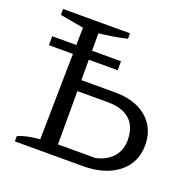

<svg xmlns="http://www.w3.org/2000/svg" viewBox="-117 -769 889 887"><g transform="rotate(20 327.5 -325.5)"><path d="M46 0V-26Q86 -44 153 -49L162 -601L46 -622V-651H375V-624Q340 -616 306 -610.5Q272 -605 238 -601V-55H422Q476 -67 505 -100.5Q534 -134 534 -183Q534 -249 496.5 -283Q459 -317 387 -317H200V-371H404Q469 -371 517 -349Q565 -327 591.5 -286Q618 -245 618 -190Q618 -102 553 -51Q488 0 378 0ZM42 -515.5H380V-471.3H42Z"/></g></svg>

Font: Piazzolla 24pt
Style: Regular
Weight: 400
Designer: Juan Pablo del Peral
Foundry: Huerta Tipografica
Version: Version 2.005